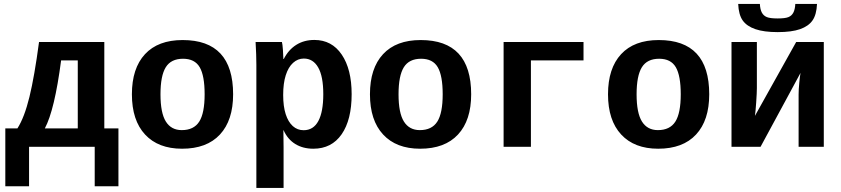

<svg xmlns="http://www.w3.org/2000/svg" viewBox="-20 -740 4241 968"><path d="M372.1 -435.5H288.1Q255.4 -185.1 206.1 -92.8H372.1ZM126.5 0V199.2H6.8V-92.8H67.9Q103 -147.5 128.4 -251.2Q153.8 -355 176.8 -528.3H505.9V-92.8H577.1V199.2H457.5V0Z M1155.3 -264.6Q1155.3 -133.3 1088.9 -61.8Q1022.5 9.8 897.9 9.8Q777.8 9.8 711.4 -61.8Q645 -133.3 645 -264.6Q645 -395.5 710.9 -466.8Q776.9 -538.1 900.9 -538.1Q1155.3 -538.1 1155.3 -264.6ZM1011.7 -264.6Q1011.7 -358.4 986.8 -401.1Q961.9 -443.8 902.8 -443.8Q842.3 -443.8 815.7 -400.9Q789.1 -357.9 789.1 -264.6Q789.1 -170.4 816.2 -127.2Q843.3 -84 896.5 -84Q957 -84 984.4 -126.7Q1011.7 -169.4 1011.7 -264.6Z M1401.4 -528.3Q1404.3 -518.1 1406.5 -487.3Q1408.7 -456.5 1408.7 -442.4H1410.6Q1434.1 -488.8 1473.4 -513.7Q1512.7 -538.6 1564.9 -538.6Q1652.8 -538.6 1702.9 -464.8Q1752.9 -391.1 1752.9 -265.1Q1752.9 -135.7 1702.4 -63Q1651.9 9.8 1559.6 9.8Q1507.3 9.8 1468.8 -13.9Q1430.2 -37.6 1409.7 -83.5H1408.7L1409.7 3.4V207.5H1272.5V-413.1Q1272.5 -461.9 1268.6 -528.3ZM1407.7 -261.7Q1407.7 -203.6 1420.4 -164.3Q1433.1 -125 1456.3 -104.2Q1479.5 -83.5 1510.7 -83.5Q1560.1 -83.5 1585 -129.9Q1609.9 -176.3 1609.9 -265.1Q1609.9 -355 1584.2 -399.9Q1558.6 -444.8 1511.7 -444.8Q1481.4 -444.8 1457.5 -423.1Q1433.6 -401.4 1420.7 -360.8Q1407.7 -320.3 1407.7 -261.7Z M2355.5 -264.6Q2355.5 -133.3 2289.1 -61.8Q2222.7 9.8 2098.1 9.8Q1978 9.8 1911.6 -61.8Q1845.2 -133.3 1845.2 -264.6Q1845.2 -395.5 1911.1 -466.8Q1977.1 -538.1 2101.1 -538.1Q2355.5 -538.1 2355.5 -264.6ZM2211.9 -264.6Q2211.9 -358.4 2187 -401.1Q2162.1 -443.8 2103 -443.8Q2042.5 -443.8 2015.9 -400.9Q1989.3 -357.9 1989.3 -264.6Q1989.3 -170.4 2016.4 -127.2Q2043.5 -84 2096.7 -84Q2157.2 -84 2184.6 -126.7Q2211.9 -169.4 2211.9 -264.6Z M2921.9 -528.3V-435.5H2656.7V0H2519V-528.3Z M3555.7 -264.6Q3555.7 -133.3 3489.3 -61.8Q3422.9 9.8 3298.3 9.8Q3178.2 9.8 3111.8 -61.8Q3045.4 -133.3 3045.4 -264.6Q3045.4 -395.5 3111.3 -466.8Q3177.2 -538.1 3301.3 -538.1Q3555.7 -538.1 3555.7 -264.6ZM3412.1 -264.6Q3412.1 -358.4 3387.2 -401.1Q3362.3 -443.8 3303.2 -443.8Q3242.7 -443.8 3216.1 -400.9Q3189.5 -357.9 3189.5 -264.6Q3189.5 -170.4 3216.6 -127.2Q3243.7 -84 3296.9 -84Q3357.4 -84 3384.8 -126.7Q3412.1 -169.4 3412.1 -264.6Z M3795.9 -528.3V-295.9Q3795.9 -273.4 3792.5 -224.1Q3789.1 -174.8 3786.1 -155.8L3994.1 -528.3H4133.3V0H4006.3V-263.7Q4006.3 -288.1 4009.8 -323.7Q4013.2 -359.4 4016.1 -372.6L3814.5 0H3668V-528.3ZM3900.9 -578.1Q3831.5 -578.1 3788.3 -593Q3745.1 -607.9 3724.6 -636.7Q3704.1 -665.5 3701.7 -720.2H3811Q3812.5 -692.4 3821 -676.5Q3829.6 -660.6 3846.2 -653.8Q3862.8 -647 3900.9 -647Q3938.5 -647 3955.1 -653.8Q3971.7 -660.6 3980 -676.8Q3988.3 -692.9 3989.7 -720.2H4099.1Q4096.7 -666 4076.4 -637Q4056.2 -607.9 4013.7 -593Q3971.2 -578.1 3900.9 -578.1Z"/></svg>

Font: Cousine
Style: Bold
Weight: 700
Monospace: yes
Designer: Steve Matteson
Foundry: Ascender Corporation
Version: Version 1.20